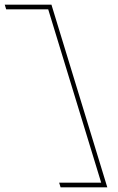

<svg xmlns="http://www.w3.org/2000/svg" viewBox="-182 -688 507 822"><path d="M-145.6 -648H-155.6L-161.7 -668H-151.7H28.3H38.3L41.3 -658L274.3 104L277.4 114H267.4H87.4H77.4L71.2 94H81.2H251.2L24.4 -648Z"/></svg>

Font: Nordica Plus
Style: NordicaClassicUltLtCondOpObl
Weight: 300
Version: Version 1.01